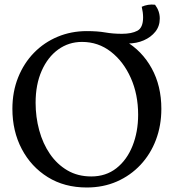

<svg xmlns="http://www.w3.org/2000/svg" viewBox="-20 -823 771 852"><path d="M365 9Q266 9 192 -37Q118 -83 76.5 -162Q35 -241 35 -340Q35 -416 60.5 -479.5Q86 -543 131 -589Q176 -635 236 -660Q296 -685 365 -685Q460 -685 535 -641.5Q610 -598 653 -520Q696 -442 696 -340Q696 -266 672 -202.5Q648 -139 603.5 -91.5Q559 -44 498.5 -17.5Q438 9 365 9ZM385 -40Q450 -40 496.5 -76.5Q543 -113 568 -175.5Q593 -238 593 -314Q593 -404 560.5 -477Q528 -550 472 -593.5Q416 -637 344 -637Q285 -637 238.5 -603.5Q192 -570 165 -509Q138 -448 138 -367Q138 -304 154 -245Q170 -186 201.5 -140Q233 -94 279 -67Q325 -40 385 -40ZM547 -630 365 -685Q413 -685 447 -679Q481 -673 521 -673Q564 -673 589.5 -686.5Q615 -700 615 -746Q615 -767 609 -793Q622 -799 637 -801.5Q652 -804 668 -802Q689 -774 689 -741Q689 -707 669.5 -682.5Q650 -658 618 -644Q586 -630 547 -630Z"/></svg>

Font: Vollkorn
Style: Regular
Weight: 400
Designer: Friedrich Althausen
Foundry: Friedrich Althausen
Version: Version 4.104